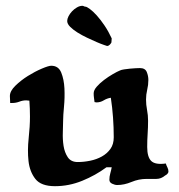

<svg xmlns="http://www.w3.org/2000/svg" viewBox="-20 -632 616 660"><path d="M156 -406Q181 -406 190.5 -382.5Q200 -359 201.5 -328Q203 -297 200 -265.5Q197 -234 197 -218Q197 -202 196 -177.5Q195 -153 198.5 -130.5Q202 -108 213 -91.5Q224 -75 247 -75Q268 -75 290 -79.5Q312 -84 330 -94Q348 -104 359.5 -120Q371 -136 371 -160Q371 -194 368.5 -228.5Q366 -263 361 -296Q348 -294 336.5 -287Q325 -280 312 -280L305 -281Q304 -289 303 -296Q302 -303 302 -311Q302 -322 312.5 -334Q323 -346 337.5 -357Q352 -368 367.5 -377Q383 -386 393 -390Q397 -392 406.5 -393.5Q416 -395 426.5 -396Q437 -397 446.5 -397.5Q456 -398 461 -398Q479 -398 484.5 -384.5Q490 -371 490 -357Q490 -340 486 -323.5Q482 -307 482 -290Q482 -272 485.5 -254Q489 -236 489 -217Q489 -194 487.5 -172Q486 -150 486 -127Q486 -92 500 -78.5Q514 -65 550 -70Q552 -63 555.5 -56.5Q559 -50 559 -42Q559 -38 555 -34Q551 -30 548 -29Q534 -17 517.5 -17Q501 -17 484 -17Q457 -17 432 -6.5Q407 4 383 4Q375 4 365.5 -0.5Q356 -5 356 -14Q356 -25 359 -35.5Q362 -46 364 -57H346Q308 -29 262.5 -10.5Q217 8 169 8Q121 8 101.5 -17Q82 -42 78 -78.5Q74 -115 78.5 -156.5Q83 -198 83 -231Q83 -245 82.5 -258.5Q82 -272 81 -286L70 -287Q58 -287 46.5 -282.5Q35 -278 22 -278H15L14 -302Q14 -319 33 -337.5Q52 -356 76 -371Q100 -386 123.5 -396Q147 -406 156 -406ZM263 -612Q266 -612 268.5 -610.5Q271 -609 274 -609Q278 -609 289 -601Q300 -593 313 -578.5Q326 -564 339.5 -544Q353 -524 364 -500L363 -486Q361 -482 357 -478Q353 -474 348 -474Q348 -474 337.5 -477.5Q327 -481 312 -487.5Q297 -494 279 -502.5Q261 -511 246 -520.5Q231 -530 221 -540Q211 -550 211 -560Q211 -567 215.5 -576Q220 -585 227.5 -593Q235 -601 244.5 -606.5Q254 -612 263 -612Z"/></svg>

Font: CAT Altenglisch
Style: Regular
Weight: 400
Designer: Peter Wiegel
Foundry: Peter Wiegel, CAT Fonts
Version: Version 1.000